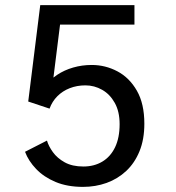

<svg xmlns="http://www.w3.org/2000/svg" viewBox="-20 -720 690 751"><path d="M304.7 11Q243.4 11 197.5 -8.2Q151.5 -27.5 121.5 -58.9Q91.4 -90.3 77.9 -126.3L163.7 -170.1Q170 -148.4 186.9 -124.9Q203.8 -101.4 233.2 -85Q262.7 -68.7 306.2 -68.7Q348.1 -68.7 380.1 -87.8Q412.1 -106.8 430 -143.8Q447.9 -180.9 447.9 -234.3Q447.9 -283.7 428.9 -317.6Q410 -351.5 379.4 -368.8Q348.9 -386.1 314.1 -386.1Q281 -386.1 252.9 -375.1Q224.7 -364.1 204.3 -343.6Q183.9 -323.1 173.8 -295.1L130.4 -322.2Q137.5 -355.1 156.4 -381.8Q175.3 -408.4 203.5 -427.2Q231.7 -446 266.3 -455.9Q300.9 -465.9 338.7 -465.9Q392 -465.9 439 -441.1Q486.1 -416.3 515.3 -365.4Q544.6 -314.6 544.6 -236Q544.6 -174.6 525.6 -128.3Q506.7 -82.1 473.5 -51.1Q440.2 -20.1 396.9 -4.5Q353.5 11 304.7 11ZM173.8 -295.1 90.4 -322.9 137.4 -700H505.9V-623.9H214.9Z"/></svg>

Font: Trispace Thin
Style: Regular
Weight: 100
Designer: Tyler Finck
Foundry: Etcetera Type Company
Version: Version 1.210